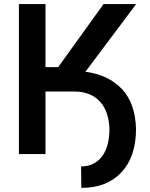

<svg xmlns="http://www.w3.org/2000/svg" viewBox="-20 -747 729 931"><path d="M374.3 164.1 373.2 60Q406.6 60 431.8 47.4Q457 34.8 474.4 11.9Q491.8 -11 500.9 -43.5Q509.9 -76 510.7 -115.8Q510.3 -157.7 499.5 -192.3Q488.6 -226.9 467.3 -251.6Q446 -276.3 413.9 -289.8Q381.7 -303.3 338.8 -303.3H200.6V0H71.7V-727.3H200.6V-421.5H262.1L482.2 -727.3H640.3L394.2 -399.1Q506.7 -384.2 572.1 -314.3Q636.7 -244.7 639.6 -120.7Q639.2 13.5 568.5 88.8Q498.2 164.1 374.3 164.1Z"/></svg>

Font: Linik Sans SemiBold
Style: Regular
Weight: 600
Designer: Fonts by Rasmus Andersson / Changes by Cristiano Sobral with parts from Marc Monis
Foundry: rsms
Version: Version 3.020; ttfautohint (v1.6)